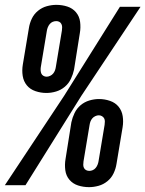

<svg xmlns="http://www.w3.org/2000/svg" viewBox="-45 -763 599 791"><path d="M146 -380Q123 -380 101 -387.5Q79 -395 65.5 -411.5Q52 -428 48.5 -450.5Q45 -473 49 -497L74 -647Q77 -667 86 -686Q95 -705 111.5 -718.5Q128 -732 148 -737.5Q168 -743 187 -743Q211 -743 232.5 -736Q254 -729 268 -712.5Q282 -696 285 -673Q288 -650 284 -627L260 -476Q256 -457 247 -438Q238 -419 222 -405.5Q206 -392 186 -386Q166 -380 146 -380ZM-25 0 219 -368 449 -735H534L290 -368L60 0ZM147 -447Q154 -447 161.5 -450.5Q169 -454 174 -460Q179 -466 181.5 -473Q184 -480 185 -487L210 -637Q211 -644 211 -651Q211 -658 208 -664Q205 -670 199.5 -673Q194 -676 187 -676Q179 -676 172 -673Q165 -670 160 -664Q155 -658 152 -650.5Q149 -643 148 -636L123 -486Q122 -479 122.5 -472Q123 -465 125.5 -459.5Q128 -454 134 -450.5Q140 -447 147 -447ZM322 8Q298 8 276.5 1Q255 -6 241 -22.5Q227 -39 224 -62Q221 -85 225 -108L249 -259Q253 -278 262 -297Q271 -316 287 -329.5Q303 -343 323 -349Q343 -355 363 -355Q386 -355 408 -347.5Q430 -340 443.5 -323.5Q457 -307 460.5 -284.5Q464 -262 460 -238L435 -88Q432 -68 423 -49Q414 -30 397.5 -16.5Q381 -3 361 2.5Q341 8 322 8ZM323 -59Q330 -59 337 -62Q344 -65 349 -71Q354 -77 357 -84.5Q360 -92 361 -99L386 -249Q387 -256 387 -263Q387 -270 384 -275.5Q381 -281 375 -284.5Q369 -288 362 -288Q355 -288 347.5 -284.5Q340 -281 335 -275Q330 -269 327.5 -262Q325 -255 324 -248L299 -98Q298 -91 298 -84Q298 -77 301 -71Q304 -65 310 -62Q316 -59 323 -59Z"/></svg>

Font: Iosevka SS04 Medium
Style: Italic
Weight: 500
Italic angle: -9°
Monospace: yes
Designer: Belleve Invis
Foundry: Belleve Invis
Version: Version 19.0.0; ttfautohint (v1.8.4)